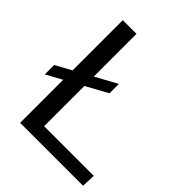

<svg xmlns="http://www.w3.org/2000/svg" viewBox="-201 -826 940 940"><g transform="rotate(45 269.5 -355.5)"><path d="M16.6 -252.9V-317.9L306.2 -476.6V-411.6ZM99.1 0V-710.9H193.8V-71.3H537.6L534.7 0Z"/></g></svg>

Font: Comme
Style: Regular
Weight: 400
Designer: Vernon Adams
Foundry: Vernon Adams
Version: Version 1.000;gftools[0.9.27]